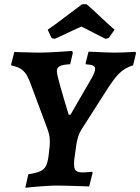

<svg xmlns="http://www.w3.org/2000/svg" viewBox="-20 -894 675 925"><path d="M253.9 -551.7Q253.9 -542.9 259.2 -521Q264.5 -499.2 272.4 -471.3Q280.3 -443.5 288.4 -416.1Q296.5 -388.7 302.9 -367.9Q309.3 -347.1 311.1 -341.4H319.6L418.6 -512.5Q438.2 -545 438.2 -562.4Q438.2 -572.6 428.5 -577.8Q418.8 -583 394.3 -584.1L392.3 -589L406.5 -644.9Q418.6 -644.9 440.3 -643.8Q461.9 -642.7 487.1 -641.6Q512.4 -640.5 533.4 -640.5Q555.6 -640.5 578.3 -641.5Q601.1 -642.5 616.7 -643.5Q632.3 -644.5 632.3 -644.5L635.3 -637.6L621.2 -579.2Q600.2 -572.9 583.4 -563Q566.7 -553 552 -538.1Q537.4 -523.2 522.1 -501.7Q506.8 -480.2 488.2 -451L374.3 -272.8Q363.1 -255.3 357 -237Q350.9 -218.7 347.3 -193.7Q343.7 -168.8 338.4 -129.8Q333.9 -92.6 341 -78.1Q348.1 -63.5 375 -63.5Q391.3 -63.5 407.3 -65Q423.4 -66.5 423.4 -66.5L426.3 -61.6L409.6 4.4Q409.6 4.4 392.3 3.6Q375.1 2.9 349.1 2.2Q323.2 1.5 296.6 0.7Q270 0 252.3 0Q231.6 0 206.1 1.8Q180.6 3.5 156.6 5.3Q132.7 7.1 117.3 8.9Q101.9 10.6 101.9 10.6L116.5 -54.4Q154.6 -60.2 174.6 -69.4Q194.6 -78.6 203 -97.8Q211.3 -117.1 214.9 -150.5L218.5 -182.4Q221.5 -208.8 219.1 -230.8Q216.7 -252.7 203.6 -286.1L132.9 -475.8Q122.1 -507.4 111 -527.9Q99.8 -548.3 83 -560.3Q66.2 -572.2 36.3 -577.9L33.4 -582.8L48.9 -643.6Q48.9 -643.6 62.2 -643.1Q75.6 -642.6 96.1 -642.1Q116.6 -641.5 137.3 -641Q158 -640.5 172.2 -640.5Q191.4 -640.5 217.3 -641.8Q243.3 -643.1 268.4 -644.6Q293.4 -646.1 310.3 -647.3Q327.2 -648.6 327.2 -648.6L331 -639.8L318 -584.7Q281.6 -582.5 267.8 -575.2Q253.9 -567.9 253.9 -551.7ZM209.8 -750.8Q221.9 -758.9 242.3 -773.7Q262.7 -788.5 285.6 -806Q308.4 -823.4 329.1 -838.8Q349.7 -854.2 362.9 -864Q376.1 -873.9 376.1 -873.9H396Q396 -874.8 406.6 -865.4Q417.3 -856 434.4 -840.4Q451.5 -824.8 470.1 -807.1Q488.8 -789.4 505.5 -774.4Q522.3 -759.3 532.2 -750.8L503.5 -710.7L487.7 -707Q481 -710.2 464.2 -719.1Q447.5 -727.9 428 -737.7Q408.5 -747.5 392.9 -755.7Q377.3 -763.9 372.3 -765.7Q368.3 -764.4 356 -758.8Q343.7 -753.2 327.5 -745.7Q311.2 -738.2 294 -730Q276.8 -721.8 263.2 -715.8Q249.6 -709.7 243.3 -707L228.4 -710.7Z"/></svg>

Font: Alegreya
Style: Italic
Weight: 400
Italic angle: -7°
Designer: Juan Pablo del Peral
Foundry: Huerta Tipografica
Version: Version 2.009